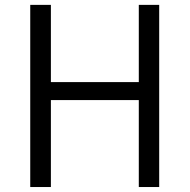

<svg xmlns="http://www.w3.org/2000/svg" viewBox="-20 -752 762 772"><path d="M101.6 0V-732.4H184.6V-421.9H538.1V-732.4H620.1V0H538.1V-349.6H184.6V0Z"/></svg>

Font: Gen Shin Gothic Normal
Style: Regular
Weight: 300
Designer: [Source Han Sans]
Ryoko NISHIZUKA  (kana & ideographs); Paul D. Hunt (Latin, Greek & Cyrillic); Wenlong ZHANG  (bopomofo
Version: Version 1.002.20150607